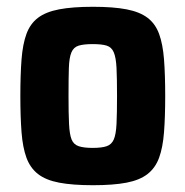

<svg xmlns="http://www.w3.org/2000/svg" viewBox="-20 -538 546 566"><path d="M254 8Q194 8 154.5 0.5Q115 -7 92 -25Q69 -43 58 -73Q47 -103 43.5 -148Q40 -193 40 -255Q40 -318 43.5 -363Q47 -408 58 -438Q69 -468 92 -485.5Q115 -503 154.5 -510.5Q194 -518 254 -518Q314 -518 353 -510.5Q392 -503 415 -485.5Q438 -468 449 -438Q460 -408 463.5 -363Q467 -318 467 -255Q467 -193 463.5 -148Q460 -103 449 -73Q438 -43 415 -25Q392 -7 353 0.5Q314 8 254 8ZM253 -102Q280 -102 294.5 -107Q309 -112 315.5 -127Q322 -142 323.5 -173Q325 -204 325 -255Q325 -307 323.5 -337.5Q322 -368 315.5 -383.5Q309 -399 294.5 -403.5Q280 -408 253 -408Q227 -408 212 -403.5Q197 -399 190.5 -383.5Q184 -368 183 -337.5Q182 -307 182 -255Q182 -204 183.5 -173Q185 -142 191 -127Q197 -112 212 -107Q227 -102 253 -102Z"/></svg>

Font: Saira SemiCondensed
Style: Bold
Weight: 700
Width: 4
Designer: Hector Gatti with collaboration of the Omnibus-Type team
Foundry: Omnibus-Type
Version: Version 1.101